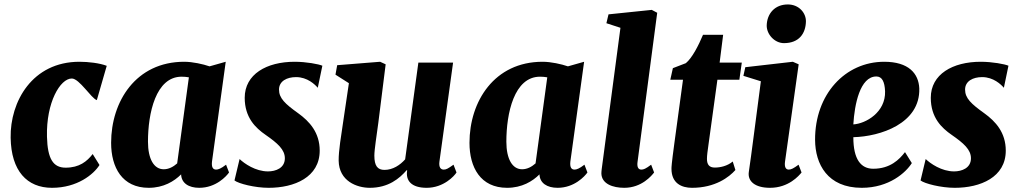

<svg xmlns="http://www.w3.org/2000/svg" viewBox="-20 -851 4664 880"><path d="M218.3 9.8C334 9.8 409.2 -51.8 436 -94.7L404.8 -145C378.9 -111.3 343.8 -82.5 280.8 -82.5C224.1 -82.5 197.8 -122.1 195.3 -224.6C191.4 -381.8 255.9 -491.2 309.1 -491.2C343.8 -491.2 397.9 -400.4 423.8 -392.1L469.2 -549.3C436.5 -562 384.3 -567.9 344.2 -567.9C127.9 -567.9 25.9 -385.3 28.8 -219.7C31.2 -67.9 103.5 9.8 218.3 9.8Z M489.3 -196.3C489.3 -84 539.6 9.8 661.6 9.8C729.5 9.8 778.3 -20 810.1 -51.8C811.5 -11.7 844.7 9.8 893.1 9.8C969.7 9.8 1017.6 -43 1029.8 -60.5L1016.1 -96.2C992.7 -78.1 980 -73.7 970.7 -73.7C956.1 -73.7 948.7 -84.5 951.7 -110.8L1014.6 -567.9L940.4 -546.9C910.6 -557.1 863.3 -567.9 824.2 -567.9C603 -567.9 489.3 -386.2 489.3 -196.3ZM730.5 -75.2C686 -75.2 658.2 -121.6 658.2 -201.7C658.2 -332 693.8 -499.5 812.5 -499.5C824.2 -499.5 835 -498.5 845.7 -496.6L792 -102.1C774.4 -86.4 753.4 -75.2 730.5 -75.2Z M1054.7 -23.9C1073.2 -9.3 1148.4 9.8 1211.4 9.8C1329.1 9.8 1445.3 -38.6 1445.3 -160.6C1445.3 -243.2 1398.9 -294.4 1346.7 -332C1286.6 -375 1258.8 -400.9 1258.8 -440.4C1258.8 -479.5 1295.4 -497.6 1336.9 -497.6C1389.2 -497.6 1423.8 -463.4 1436.5 -448.7L1457.5 -549.8C1440.9 -557.1 1383.8 -567.9 1330.6 -567.9C1201.7 -567.9 1101.6 -510.7 1101.6 -402.8C1101.6 -311.5 1151.9 -264.2 1197.3 -232.9C1252.9 -194.3 1285.6 -165 1285.6 -125.5C1285.6 -80.6 1243.7 -65.4 1208.5 -65.4C1150.9 -65.4 1099.6 -101.6 1078.1 -122.1Z M1532.2 -114.7C1533.7 -20.5 1616.2 9.8 1674.8 9.8C1760.7 9.8 1811 -33.2 1844.2 -71.3L1846.2 -69.8C1838.4 -22.9 1865.7 9.8 1935.5 9.8C2013.2 9.8 2062.5 -44.4 2072.3 -60.5L2058.6 -96.2C2032.7 -77.6 2024.9 -73.7 2013.7 -73.7C1999 -73.7 1990.7 -85.4 1994.1 -110.8L2056.6 -564H1897.5L1836.9 -120.6C1814 -94.7 1780.8 -72.3 1742.2 -72.3C1710.4 -72.3 1695.8 -90.8 1695.8 -137.7C1695.8 -166 1706.5 -230.5 1713.9 -287.6L1747.6 -556.2L1722.2 -567.9L1525.4 -552.2L1517.6 -508.8L1579.1 -469.7L1552.7 -291.5C1543.9 -231 1531.7 -160.6 1532.2 -114.7Z M2131.8 -196.3C2131.8 -84 2182.1 9.8 2304.2 9.8C2372.1 9.8 2420.9 -20 2452.6 -51.8C2454.1 -11.7 2487.3 9.8 2535.6 9.8C2612.3 9.8 2660.2 -43 2672.4 -60.5L2658.7 -96.2C2635.3 -78.1 2622.6 -73.7 2613.3 -73.7C2598.6 -73.7 2591.3 -84.5 2594.2 -110.8L2657.2 -567.9L2583 -546.9C2553.2 -557.1 2505.9 -567.9 2466.8 -567.9C2245.6 -567.9 2131.8 -386.2 2131.8 -196.3ZM2373 -75.2C2328.6 -75.2 2300.8 -121.6 2300.8 -201.7C2300.8 -332 2336.4 -499.5 2455.1 -499.5C2466.8 -499.5 2477.5 -498.5 2488.3 -496.6L2434.6 -102.1C2417 -86.4 2396 -75.2 2373 -75.2Z M2736.3 -56.2C2737.3 -8.3 2788.6 9.8 2841.3 9.8C2921.4 9.8 2967.3 -46.4 2978 -60.5L2964.4 -96.2C2939 -77.1 2929.7 -73.7 2919.4 -73.7C2903.8 -73.7 2898.9 -87.9 2902.3 -110.8L2992.2 -792.5L2967.3 -805.7L2769 -785.2L2759.3 -744.6L2823.7 -723.6L2740.2 -93.8C2739.3 -85.9 2736.3 -67.9 2736.3 -56.2Z M3057.6 -77.6C3057.6 -10.7 3104 9.8 3151.9 9.8C3258.3 9.8 3322.3 -39.6 3350.6 -71.8L3338.4 -110.8C3313.5 -89.8 3280.8 -83 3255.9 -83C3231.4 -83 3220.2 -96.2 3220.2 -122.6C3220.2 -139.2 3223.1 -158.2 3227.5 -190.4L3268.1 -485.4H3368.7L3379.9 -564H3278.3L3294.4 -691.4H3202.1C3181.6 -642.6 3152.8 -585.9 3123.5 -561.5L3064 -538.6L3052.2 -485.4H3110.4L3070.8 -194.3C3057.6 -96.7 3057.6 -85 3057.6 -77.6Z M3573.2 -653.3C3642.6 -653.3 3672.4 -697.8 3673.8 -752C3674.8 -791 3642.6 -830.6 3590.8 -830.6C3530.8 -830.6 3495.6 -788.1 3494.1 -734.9C3493.2 -694.3 3529.8 -653.3 3573.2 -653.3ZM3412.1 -63C3405.8 -20.5 3439.9 9.8 3509.3 9.8C3594.7 9.8 3642.1 -45.9 3653.8 -60.5L3640.1 -96.2C3617.7 -79.6 3606.4 -73.7 3595.2 -73.7C3580.6 -73.7 3574.7 -86.9 3578.1 -110.8L3640.6 -556.2L3613.8 -567.9L3396 -543L3387.2 -503.4L3467.3 -478.5C3442.4 -291 3423.8 -140.6 3412.1 -63Z M3715.8 -210C3716.3 -98.6 3772.9 9.8 3929.7 9.8C4055.2 9.8 4132.3 -60.5 4159.2 -103.5L4127.9 -153.8C4102.1 -120.1 4060.1 -77.6 3982.4 -77.6C3925.8 -77.6 3891.1 -120.6 3891.1 -222.2C4014.2 -225.1 4198.2 -284.7 4193.4 -445.8C4190.4 -514.6 4144 -567.9 4032.7 -567.9C3853.5 -567.9 3714.8 -418.5 3715.8 -210ZM3891.1 -280.8C3896.5 -371.6 3921.4 -500.5 3996.6 -500.5C4022.5 -500.5 4034.7 -477.1 4036.6 -432.6C4039.6 -336.4 3948.2 -284.2 3891.1 -280.8Z M4199.2 -23.9C4217.8 -9.3 4293 9.8 4356 9.8C4473.6 9.8 4589.8 -38.6 4589.8 -160.6C4589.8 -243.2 4543.5 -294.4 4491.2 -332C4431.2 -375 4403.3 -400.9 4403.3 -440.4C4403.3 -479.5 4439.9 -497.6 4481.4 -497.6C4533.7 -497.6 4568.4 -463.4 4581.1 -448.7L4602.1 -549.8C4585.4 -557.1 4528.3 -567.9 4475.1 -567.9C4346.2 -567.9 4246.1 -510.7 4246.1 -402.8C4246.1 -311.5 4296.4 -264.2 4341.8 -232.9C4397.5 -194.3 4430.2 -165 4430.2 -125.5C4430.2 -80.6 4388.2 -65.4 4353 -65.4C4295.4 -65.4 4244.1 -101.6 4222.7 -122.1Z"/></svg>

Font: Merriweather
Style: Heavy Italic
Weight: 900
Italic angle: -7.5°
Designer: Eben Sorkin
Foundry: Eben Sorkin
Version: Version 1.001